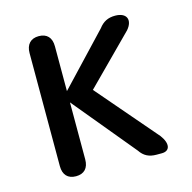

<svg xmlns="http://www.w3.org/2000/svg" viewBox="-80 -577 659 658"><g transform="rotate(-15 249.0 -248.5)"><path d="M112 0C141 0 157 -17 157 -48V-250L339 -30C353 -9 371 0 397 0H416C446 0 451 -26 427 -58L244 -271L410 -438C436 -468 425 -497 383 -497C358 -497 340 -488 325 -468L157 -290V-449C157 -480 141 -497 112 -497C83 -497 67 -479 67 -449V-48C67 -17 83 0 112 0Z"/></g></svg>

Font: 寒蝉半圆体
Style: Regular
Weight: 400
Designer: Yoshimichi Ohira & Warren
Foundry: ChillType
Version: Version 1.800;Glyphs 3.1.1 (3135)